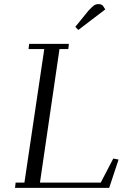

<svg xmlns="http://www.w3.org/2000/svg" viewBox="-20 -916 611 936"><path d="M53.2 0 56.2 -25.9H99.1L195.8 -676.8H119.1L122.1 -702.1H315.9L313 -676.8H270L174.8 -25.9H471.2L532.2 -143.1L558.1 -138.2L512.2 0ZM347.2 -785.2 411.1 -863.8Q429.2 -883.3 438.2 -889.6Q447.3 -896 460.9 -896Q466.3 -896 471.4 -894.3Q476.6 -892.6 478.5 -890.6L481 -889.2L493.2 -870.1L361.8 -770Z"/></svg>

Font: Dehuti
Style: Italic
Weight: 400
Version: Version 1.2